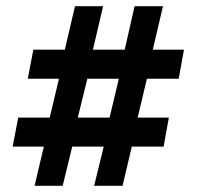

<svg xmlns="http://www.w3.org/2000/svg" viewBox="-20 -603 637 622"><path d="M92 -1 122 -128H21L39 -222H141L171 -348H70L88 -442H190L223 -583H314L281 -442H384L416 -583H508L475 -442H576L559 -348H456L426 -222H527L510 -128H407L377 -1H285L316 -128H214L183 -1ZM232 -222H335L365 -348H263Z"/></svg>

Font: Rokkitt SemiBold
Style: Bold
Weight: 700
Version: Version 3.103